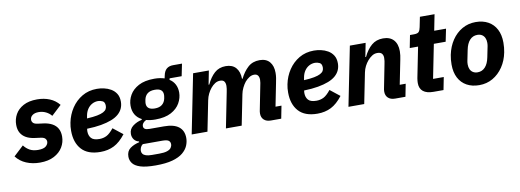

<svg xmlns="http://www.w3.org/2000/svg" viewBox="-66 -1067 4548 1679"><g transform="rotate(-10 2208.0 -227.5)"><path d="M213 12Q147 12 92 -11Q37 -34 2 -80L90 -162Q112 -133 142 -116.5Q172 -100 216 -100Q265 -100 285.5 -118Q306 -136 306 -158Q306 -173 295.5 -185Q285 -197 257 -201L204 -208Q159 -214 128 -231.5Q97 -249 80.5 -278Q64 -307 64 -349Q64 -399 87.5 -441.5Q111 -484 159.5 -510.5Q208 -537 282 -537Q343 -537 393 -516.5Q443 -496 477 -454L389 -372Q370 -396 340.5 -410.5Q311 -425 276 -425Q241 -425 220.5 -409.5Q200 -394 200 -370Q200 -355 210.5 -343Q221 -331 249 -327L302 -320Q347 -314 378.5 -296.5Q410 -279 426 -250Q442 -221 442 -180Q442 -129 416 -85.5Q390 -42 339 -15Q288 12 213 12Z M750 12Q638 12 583 -49Q528 -110 528 -214Q528 -233 529.5 -251Q531 -269 535 -287Q549 -356 586.5 -412.5Q624 -469 681.5 -503Q739 -537 813 -537Q843 -537 875.5 -530Q908 -523 936.5 -506.5Q965 -490 983 -462Q1001 -434 1001 -391Q1001 -359 989 -331.5Q977 -304 952 -282Q927 -260 887.5 -244.5Q848 -229 794 -219.5Q740 -210 669 -208Q668 -199 667.5 -194Q667 -189 667 -185Q667 -148 687.5 -124.5Q708 -101 760 -101Q795 -101 824 -115.5Q853 -130 888 -174L974 -106Q925 -42 871.5 -15Q818 12 750 12ZM805 -430Q776 -430 751.5 -416.5Q727 -403 710.5 -378.5Q694 -354 688 -320L684 -297Q740 -300 775.5 -307Q811 -314 830.5 -324.5Q850 -335 857.5 -348Q865 -361 865 -377Q865 -411 844.5 -420.5Q824 -430 805 -430Z M1509 22Q1509 56 1495 89.5Q1481 123 1447.5 151Q1414 179 1355 195.5Q1296 212 1205 212Q1117 212 1069 196.5Q1021 181 1001.5 154.5Q982 128 982 96Q982 47 1015 22.5Q1048 -2 1097 -13V-20Q1069 -26 1053.5 -47Q1038 -68 1038 -96Q1038 -140 1073.5 -166.5Q1109 -193 1153 -202L1154 -209Q1117 -228 1097.5 -261Q1078 -294 1078 -340Q1078 -389 1103.5 -434Q1129 -479 1183 -508Q1237 -537 1323 -537Q1349 -537 1371.5 -533.5Q1394 -530 1413 -524L1418 -547Q1426 -588 1448 -606.5Q1470 -625 1506 -625H1585L1563 -517H1456L1453 -504Q1484 -485 1500.5 -453.5Q1517 -422 1517 -381Q1517 -333 1491.5 -287.5Q1466 -242 1412 -213Q1358 -184 1272 -184Q1250 -184 1229.5 -186.5Q1209 -189 1191 -194Q1175 -187 1164 -174Q1153 -161 1153 -145Q1153 -129 1165.5 -120.5Q1178 -112 1206 -112H1335Q1422 -112 1465.5 -78Q1509 -44 1509 22ZM1369 52Q1369 31 1354 20Q1339 9 1298 9H1125Q1110 20 1104 35.5Q1098 51 1098 64Q1098 80 1107 91.5Q1116 103 1135.5 109.5Q1155 116 1188 116H1253Q1297 116 1322.5 107.5Q1348 99 1358.5 84Q1369 69 1369 52ZM1284 -280Q1325 -280 1348.5 -299Q1372 -318 1379 -352Q1382 -367 1382.5 -374Q1383 -381 1383 -385Q1383 -412 1365.5 -426.5Q1348 -441 1310 -441Q1269 -441 1245.5 -422.5Q1222 -404 1215 -369Q1212 -354 1211.5 -347Q1211 -340 1211 -336Q1211 -309 1229 -294.5Q1247 -280 1284 -280Z M1701 0H1561L1666 -525H1806L1782 -403H1788Q1817 -465 1857 -501Q1897 -537 1957 -537Q2016 -537 2047 -501.5Q2078 -466 2079 -403H2084Q2113 -462 2154 -499.5Q2195 -537 2258 -537Q2316 -537 2346.5 -501.5Q2377 -466 2377 -404Q2377 -381 2373.5 -358.5Q2370 -336 2365 -313L2325 -112H2378L2356 0H2265Q2225 0 2203 -20.5Q2181 -41 2181 -76Q2181 -85 2182 -92.5Q2183 -100 2184 -104L2225 -312Q2228 -326 2230.5 -340Q2233 -354 2233 -367Q2233 -391 2222.5 -405.5Q2212 -420 2189 -420Q2166 -420 2145 -406.5Q2124 -393 2107 -373Q2091 -353 2077.5 -325Q2064 -297 2059 -270L2005 0H1865L1927 -312Q1930 -326 1932 -340Q1934 -354 1934 -366Q1934 -391 1923.5 -405.5Q1913 -420 1887 -420Q1862 -420 1841 -406.5Q1820 -393 1803 -372Q1786 -351 1773.5 -325.5Q1761 -300 1755 -270Z M2677 12Q2565 12 2510 -49Q2455 -110 2455 -214Q2455 -233 2456.5 -251Q2458 -269 2462 -287Q2476 -356 2513.5 -412.5Q2551 -469 2608.5 -503Q2666 -537 2740 -537Q2770 -537 2802.5 -530Q2835 -523 2863.5 -506.5Q2892 -490 2910 -462Q2928 -434 2928 -391Q2928 -359 2916 -331.5Q2904 -304 2879 -282Q2854 -260 2814.5 -244.5Q2775 -229 2721 -219.5Q2667 -210 2596 -208Q2595 -199 2594.5 -194Q2594 -189 2594 -185Q2594 -148 2614.5 -124.5Q2635 -101 2687 -101Q2722 -101 2751 -115.5Q2780 -130 2815 -174L2901 -106Q2852 -42 2798.5 -15Q2745 12 2677 12ZM2732 -430Q2703 -430 2678.5 -416.5Q2654 -403 2637.5 -378.5Q2621 -354 2615 -320L2611 -297Q2667 -300 2702.5 -307Q2738 -314 2757.5 -324.5Q2777 -335 2784.5 -348Q2792 -361 2792 -377Q2792 -411 2771.5 -420.5Q2751 -430 2732 -430Z M3093 0H2953L3058 -525H3198L3174 -403H3180Q3210 -466 3251.5 -501.5Q3293 -537 3354 -537Q3415 -537 3447.5 -501.5Q3480 -466 3480 -401Q3480 -382 3477.5 -364.5Q3475 -347 3471 -327L3428 -112H3481L3459 0H3368Q3328 0 3306 -20.5Q3284 -41 3284 -76Q3284 -85 3285 -92.5Q3286 -100 3287 -104L3328 -312Q3331 -326 3333 -339.5Q3335 -353 3335 -368Q3335 -391 3323 -405.5Q3311 -420 3282 -420Q3257 -420 3235.5 -406Q3214 -392 3197 -372Q3179 -351 3166 -325.5Q3153 -300 3147 -270Z M3797 0H3709Q3648 0 3617 -25Q3586 -50 3586 -99Q3586 -107 3587 -119Q3588 -131 3590 -142L3644 -413H3570L3592 -525H3628Q3660 -525 3671 -538Q3682 -551 3687 -578L3705 -667H3835L3807 -525H3912L3889 -413H3784L3724 -112H3819Z M4114 12Q4050 12 4003 -14Q3956 -40 3930.5 -89Q3905 -138 3905 -207Q3905 -230 3907 -251Q3909 -272 3913 -292Q3928 -365 3965 -420Q4002 -475 4056 -506Q4110 -537 4176 -537Q4240 -537 4287 -511Q4334 -485 4359.5 -436Q4385 -387 4385 -318Q4385 -296 4383 -274.5Q4381 -253 4377 -233Q4363 -161 4325.5 -105.5Q4288 -50 4234 -19Q4180 12 4114 12ZM4119 -101Q4159 -101 4186 -130.5Q4213 -160 4224 -216L4243 -310Q4244 -315 4245 -323Q4246 -331 4246 -341Q4246 -366 4237.5 -384.5Q4229 -403 4212.5 -413.5Q4196 -424 4171 -424Q4131 -424 4104 -394.5Q4077 -365 4066 -309L4047 -215Q4046 -211 4045 -202.5Q4044 -194 4044 -184Q4044 -159 4052.5 -140.5Q4061 -122 4078 -111.5Q4095 -101 4119 -101Z"/></g></svg>

Font: IBM Plex Sans Var
Style: Italic
Weight: 400
Italic angle: -11.31°
Designer: Mike Abbink, Paul van der Laan, Pieter van Rosmalen
Foundry: Bold Monday
Version: Version 1.001